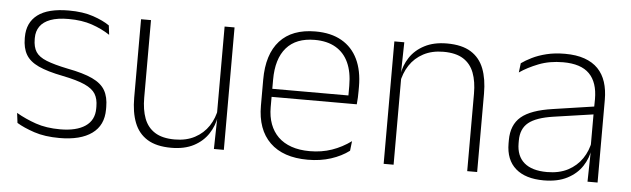

<svg xmlns="http://www.w3.org/2000/svg" viewBox="-39 -624 2498 760"><g transform="rotate(5 1210.0 -244.0)"><path d="M214.5 10Q156 10 113.5 -4.2Q71 -18.5 44 -35L39 -74.5Q75 -53.5 117 -39Q159 -24.5 214 -24.5Q278.5 -24.5 314 -48.5Q349.5 -72.5 349.5 -119V-127Q349.5 -157 337.5 -176.8Q325.5 -196.5 294.5 -210.5Q263.5 -224.5 206 -236Q144.5 -248 109 -264.5Q73.5 -281 58.5 -306.8Q43.5 -332.5 43.5 -371.5V-376Q43.5 -434 84.5 -465Q125.5 -496 208 -496Q264.5 -496 305 -482.2Q345.5 -468.5 370.5 -451L375 -414Q343.5 -435 303.2 -448.8Q263 -462.5 210 -462.5Q166 -462.5 138 -452Q110 -441.5 96.5 -422.2Q83 -403 83 -376V-371.5Q83 -340.5 95.2 -321.2Q107.5 -302 138.2 -289.8Q169 -277.5 222.5 -266.5Q286 -254.5 322.2 -237.5Q358.5 -220.5 373.5 -194.2Q388.5 -168 388.5 -128.5V-118.5Q388.5 -55.5 343.2 -22.8Q298 10 214.5 10Z M495.5 -486.5H535V-178.5Q535 -130.5 548 -96Q561 -61.5 590.5 -42.8Q620 -24 669.5 -24Q715.5 -24 749.2 -42Q783 -60 803.8 -91.2Q824.5 -122.5 831 -162.5L842 -130.5H832Q826.5 -93 805.5 -60.8Q784.5 -28.5 747.8 -9.2Q711 10 658.5 10Q599.5 10 563.5 -12.2Q527.5 -34.5 511.5 -75.8Q495.5 -117 495.5 -175ZM827.5 -486.5H867V0H827.5L830 -123.5L827.5 -125.5Z M1201 10Q1103 10 1050.5 -41.2Q998 -92.5 998 -187V-290.5Q998 -391.5 1046.5 -445Q1095 -498.5 1188 -498.5Q1250 -498.5 1292.2 -474.2Q1334.5 -450 1356.2 -404.8Q1378 -359.5 1378 -295.5V-278Q1378 -265.5 1377.5 -252.8Q1377 -240 1375.5 -225.5H1339Q1339.5 -245.5 1339.5 -263.2Q1339.5 -281 1339.5 -296Q1339.5 -350.5 1322.2 -388Q1305 -425.5 1271.2 -445.2Q1237.5 -465 1188 -465Q1114 -465 1075.5 -421Q1037 -377 1037 -293V-245V-239V-184.5Q1037 -147 1048 -117.5Q1059 -88 1080.2 -67.2Q1101.5 -46.5 1133 -35.5Q1164.5 -24.5 1206 -24.5Q1253 -24.5 1293.5 -38.5Q1334 -52.5 1369.5 -78.5L1365 -40Q1334.5 -17 1292.8 -3.5Q1251 10 1201 10ZM1365.5 -225.5H1018V-257.5H1365.5Z M1873.5 0H1834V-308Q1834 -356 1821 -390.5Q1808 -425 1778.5 -443.8Q1749 -462.5 1699.5 -462.5Q1654 -462.5 1620 -444.5Q1586 -426.5 1565.5 -395.2Q1545 -364 1538 -324L1527 -356H1537Q1542.5 -394 1563.5 -426Q1584.5 -458 1621.5 -477.2Q1658.5 -496.5 1710.5 -496.5Q1770 -496.5 1805.8 -474.2Q1841.5 -452 1857.5 -410.8Q1873.5 -369.5 1873.5 -311.5ZM1541.5 0H1502V-486.5H1541.5L1539 -362.5L1541.5 -361Z M2352 0H2312L2314.5 -125L2312.5 -131.5V-290L2313 -328Q2313 -394.5 2279.5 -428.5Q2246 -462.5 2175 -462.5Q2121 -462.5 2077.8 -445.5Q2034.5 -428.5 2003.5 -407L2008 -444Q2024.5 -456 2049.2 -468.2Q2074 -480.5 2106.5 -488.5Q2139 -496.5 2179.5 -496.5Q2224.5 -496.5 2257.2 -485Q2290 -473.5 2311 -451.8Q2332 -430 2342 -399Q2352 -368 2352 -328.5ZM2138.5 10Q2066 10 2026.8 -24.2Q1987.5 -58.5 1987.5 -124V-136.5Q1987.5 -197.5 2025.5 -229.8Q2063.5 -262 2150.5 -274.5L2322 -300L2324 -269L2156 -244.5Q2087.5 -234.5 2057.2 -210Q2027 -185.5 2027 -138.5V-128Q2027 -77 2058 -50.5Q2089 -24 2148.5 -24Q2197 -24 2231.8 -42.2Q2266.5 -60.5 2287.8 -91.8Q2309 -123 2315.5 -162L2326 -131H2317Q2312 -94 2291 -61.8Q2270 -29.5 2232 -9.8Q2194 10 2138.5 10Z"/></g></svg>

Font: Anek Malayalam Medium ExtraLight
Style: Regular
Weight: 250
Version: Version 1.003